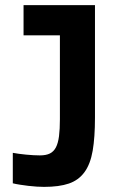

<svg xmlns="http://www.w3.org/2000/svg" viewBox="-20 -720 456 750"><path d="M351 -261Q351 -183 342 -131Q333 -79 310 -47.5Q287 -16 249 -3Q211 10 152 10Q140 10 123.5 9Q107 8 90.5 6Q74 4 58 1.5Q42 -1 30 -4V-123Q51 -119 81.5 -116Q112 -113 136 -113Q160 -113 175 -120.5Q190 -128 198.5 -144.5Q207 -161 210.5 -188Q214 -215 214 -254V-582H72V-700H351V-261Z"/></svg>

Font: Share
Style: Bold
Weight: 700
Designer: Ralph du Carrois
Version: Version 1.002